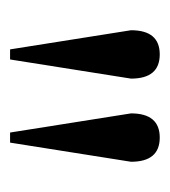

<svg xmlns="http://www.w3.org/2000/svg" viewBox="2 -756 337 381"><g transform="rotate(90 170.5 -565.5)"><path d="M301 -657 263 -417H243L205 -657Q205 -714 253 -714Q301 -714 301 -657ZM136 -657 98 -417H78L40 -657Q40 -714 88 -714Q136 -714 136 -657Z"/></g></svg>

Font: Apparatus SIL
Style: Bold
Weight: 700
Version: Version 1.0